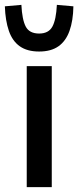

<svg xmlns="http://www.w3.org/2000/svg" viewBox="-34 -770 322 790"><path d="M76 0V-498H179V0ZM127 -558Q78 -558 47.5 -579.5Q17 -601 2.5 -643Q-12 -685 -14 -744L54 -750Q57 -689 72 -660.5Q87 -632 127 -632Q166 -632 181.5 -660.5Q197 -689 200 -750L268 -744Q267 -685 252 -643Q237 -601 206.5 -579.5Q176 -558 127 -558Z"/></svg>

Font: Nunito Sans 7pt Condensed SemiBold
Style: Regular
Weight: 600
Width: 3
Designer: Vernon Adams
Foundry: Vernon Adams
Version: Version 3.101;gftools[0.9.27]